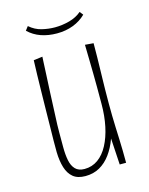

<svg xmlns="http://www.w3.org/2000/svg" viewBox="-105 -735 632 812"><g transform="rotate(-15 211.0 -328.5)"><path d="M168 10Q134 10 114.5 -6Q95 -22 86 -51Q77 -80 76 -119Q76 -140 76 -168.5Q76 -197 77 -231Q78 -265 78 -300Q79 -347 79.5 -387Q80 -427 81 -457.5Q82 -488 82.5 -504Q83 -520 83 -520L122 -525Q122 -525 121 -506Q120 -487 118.5 -452.5Q117 -418 114.5 -370.5Q112 -323 110 -266Q109 -248 108.5 -230.5Q108 -213 108 -196Q108 -179 108 -163.5Q108 -148 108 -133Q108 -100 113 -74.5Q118 -49 132 -34.5Q146 -20 172 -20Q205 -20 231 -38.5Q257 -57 275 -91Q293 -125 302.5 -170Q312 -215 312 -268L339 -285Q339 -239 332.5 -195Q326 -151 312.5 -114Q299 -77 278.5 -49Q258 -21 230.5 -5.5Q203 10 168 10ZM320 0 313 -116Q312 -154 312 -192.5Q312 -231 312 -268Q312 -311 312 -341Q312 -371 311.5 -397.5Q311 -424 310.5 -454Q310 -484 309 -527L346 -524Q346 -489 345.5 -463Q345 -437 344.5 -416Q344 -395 343.5 -373Q343 -351 342.5 -324Q342 -297 342 -260Q342 -233 342.5 -207Q343 -181 344 -155.5Q345 -130 346 -104.5Q347 -79 347.5 -53Q348 -27 348 0ZM208 -604Q170 -604 138.5 -615Q107 -626 83 -649L96 -666Q120 -645 149 -638Q178 -631 206 -631Q238 -631 269.5 -639.5Q301 -648 323 -667L335 -652Q312 -629 279.5 -616.5Q247 -604 208 -604Z"/></g></svg>

Font: Truculenta Thin
Style: Regular
Weight: 250
Version: Version 1.002